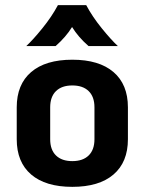

<svg xmlns="http://www.w3.org/2000/svg" viewBox="-20 -714 562 746"><path d="M45 -173V-297Q45 -386 101 -434Q157 -482 261 -482Q365 -482 421 -434Q477 -386 477 -297V-173Q477 -84 421 -36Q365 12 261 12Q157 12 101 -36Q45 -84 45 -173ZM347 -173V-297Q347 -338 324.5 -360Q302 -382 261 -382Q220 -382 197.5 -360Q175 -338 175 -297V-173Q175 -132 197.5 -110Q220 -88 261 -88Q302 -88 324.5 -110Q347 -132 347 -173ZM205 -694H315Q339 -649 375.5 -604Q412 -559 438 -535H324Q284 -570 260 -609Q236 -570 196 -535H82Q108 -559 144.5 -604Q181 -649 205 -694Z"/></svg>

Font: KoHo
Style: Bold
Weight: 700
Designer: Cadson Demak & Katatrad Team
Foundry: Cadson Demak Co.,Ltd.
Version: Version 1.000; ttfautohint (v1.6)